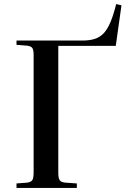

<svg xmlns="http://www.w3.org/2000/svg" viewBox="-20 -922 616 942"><path d="M61 0V-22L114 -26Q133 -29 139 -39Q145 -49 145 -78V-651Q145 -677 138.5 -686.5Q132 -696 112 -698L61 -702V-723H384Q419 -723 444.5 -731Q470 -739 488.5 -758.5Q507 -778 522 -813.5Q537 -849 550 -902L576 -896L548 -697H266V-74Q266 -49 272.5 -38.5Q279 -28 300 -26L357 -22V0Z"/></svg>

Font: Literata 60pt Medium
Style: Regular
Weight: 500
Designer: Latin by Veronika Burian and Jose Scaglione. Greek by Irene Vlachou. Cyrillic by Vera Evstafieva.
Foundry: TypeTogether
Version: Version 3.103;gftools[0.9.29]